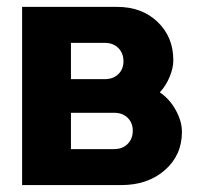

<svg xmlns="http://www.w3.org/2000/svg" viewBox="-20 -535 580 555"><path d="M43.9 -515.1H318.8Q390.1 -515.1 435.5 -471.7Q481 -428.2 481 -360.8Q481 -337.9 470 -312Q459 -286.1 441.9 -268.1Q470.2 -249 488 -216.8Q505.9 -184.6 505.9 -153.8Q505.9 -86.4 456.5 -43.2Q407.2 0 330.1 0H43.9ZM185.1 -209V-104H310.1Q334 -104 348.9 -118.9Q363.8 -133.8 363.8 -157.2Q363.8 -180.2 348.9 -194.6Q334 -209 310.1 -209ZM185.1 -411.1V-306.2H283.2Q307.1 -306.2 322 -320.6Q336.9 -335 336.9 -357.9Q336.9 -381.3 322 -396.2Q307.1 -411.1 283.2 -411.1Z"/></svg>

Font: LT Superior
Style: Bold
Weight: 400
Designer: Daniel Lyons
Foundry: LyonsType
Version: Version 1.000